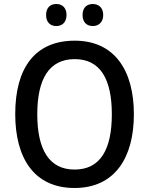

<svg xmlns="http://www.w3.org/2000/svg" viewBox="-20 -928 744 958"><path d="M210 -853C210 -816 232 -798 261 -798C289 -798 312 -816 312 -853C312 -891 289 -908 261 -908C232 -908 210 -891 210 -853ZM392 -853C392 -816 414 -798 443 -798C471 -798 495 -816 495 -853C495 -891 471 -908 443 -908C414 -908 392 -891 392 -853ZM648 -358C648 -576 552 -725 353 -725C153 -725 56 -587 56 -359C56 -142 148 10 352 10C552 10 648 -140 648 -358ZM166 -358C166 -534 225 -633 353 -633C480 -633 538 -534 538 -358C538 -181 480 -82 352 -82C225 -82 166 -182 166 -358Z"/></svg>

Font: Noto Sans Arabic UI SmCn Md
Style: Regular
Weight: 500
Width: 4
Designer: Monotype Design Team, Nadine Chahine and Nizar Qandah
Foundry: Monotype Imaging Inc.
Version: Version 2.010